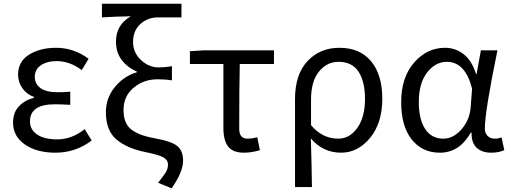

<svg xmlns="http://www.w3.org/2000/svg" viewBox="-20 -816 2771 1042"><path d="M281.2 12.7Q179.7 12.7 115.2 -31.7Q50.8 -76.2 50.8 -150.4Q50.8 -205.1 82.5 -238.8Q114.3 -272.5 164.1 -285.2V-290Q124 -304.7 101.1 -337.9Q78.1 -371.1 78.1 -411.1Q78.1 -481.4 137.2 -519Q196.3 -556.6 285.2 -556.6Q379.9 -556.6 460.9 -497.1L423.8 -435.5Q358.4 -484.4 288.1 -484.4Q235.4 -484.4 202.1 -461.9Q168.9 -439.5 168.9 -399.4Q168.9 -360.4 199.7 -337.9Q230.5 -315.4 293.9 -315.4Q322.3 -315.4 361.3 -318.4V-247.1Q314.5 -250 277.3 -250Q142.6 -250 142.6 -157.2Q142.6 -112.3 181.6 -85.9Q220.7 -59.6 290 -59.6Q370.1 -59.6 439.5 -115.2L477.5 -53.7Q390.6 12.7 281.2 12.7Z M911.1 206.1 837.9 175.8Q870.1 135.7 880.9 117.2Q891.6 98.6 891.6 77.1Q891.6 51.8 865.7 37.6Q839.8 23.4 766.6 8.8Q667 -11.7 610.8 -60.1Q554.7 -108.4 554.7 -207Q554.7 -284.2 603.5 -343.8Q652.3 -403.3 722.7 -423.8V-427.7Q670.9 -450.2 640.1 -491.2Q609.4 -532.2 609.4 -589.8Q609.4 -682.6 690.4 -727.5Q611.3 -726.6 533.2 -721.7V-795.9H964.8V-721.7H837.9Q781.2 -721.7 741.7 -685.5Q702.1 -649.4 702.1 -587.9Q702.1 -530.3 745.1 -490.2Q788.1 -450.2 839.8 -450.2Q878.9 -450.2 913.1 -457V-379.9Q877.9 -385.7 835 -385.7Q760.7 -385.7 705.6 -340.3Q650.4 -294.9 650.4 -218.8Q650.4 -179.7 662.6 -151.9Q674.8 -124 700.7 -107.4Q726.6 -90.8 754.4 -81.5Q782.2 -72.3 824.2 -64.5Q908.2 -49.8 940.9 -24.4Q973.6 1 973.6 55.7Q973.6 118.2 911.1 206.1Z M1303.7 12.7Q1244.1 12.7 1218.3 -20.5Q1192.4 -53.7 1192.4 -122.1V-468.8H1010.7V-538.1L1088.9 -543H1466.8V-468.8H1281.2Q1278.3 -345.7 1278.3 -116.2Q1278.3 -63.5 1323.2 -63.5Q1347.7 -63.5 1376 -71.3L1390.6 -1Q1345.7 12.7 1303.7 12.7Z M1581.1 199.2V-278.3Q1581.1 -412.1 1648.9 -484.4Q1716.8 -556.6 1821.3 -556.6Q1933.6 -556.6 1994.1 -483.4Q2054.7 -410.2 2054.7 -280.3Q2054.7 -147.5 1988.3 -67.4Q1921.9 12.7 1831.1 12.7Q1733.4 12.7 1667 -64.5Q1671.9 95.7 1672.9 199.2ZM1815.4 -63.5Q1877.9 -63.5 1919.4 -122.1Q1960.9 -180.7 1960.9 -279.3Q1960.9 -373 1925.8 -426.8Q1890.6 -480.5 1817.4 -480.5Q1753.9 -480.5 1710.9 -427.2Q1668 -374 1668 -276.4V-136.7Q1729.5 -63.5 1815.4 -63.5Z M2367.2 12.7Q2271.5 12.7 2214.4 -59.1Q2157.2 -130.9 2157.2 -261.7Q2157.2 -395.5 2227.1 -476.1Q2296.9 -556.6 2395.5 -556.6Q2451.2 -556.6 2496.1 -522Q2541 -487.3 2563.5 -414.1H2566.4L2589.8 -543H2679.7Q2611.3 -210 2611.3 -119.1Q2611.3 -92.8 2626.5 -78.1Q2641.6 -63.5 2665 -63.5Q2683.6 -63.5 2702.1 -70.3L2716.8 -1Q2685.5 12.7 2646.5 12.7Q2595.7 12.7 2566.9 -14.2Q2538.1 -41 2539.1 -96.7H2535.2Q2473.6 12.7 2367.2 12.7ZM2385.7 -63.5Q2440.4 -63.5 2484.4 -113.8Q2528.3 -164.1 2534.2 -232.4L2542 -335Q2504.9 -480.5 2405.3 -480.5Q2342.8 -480.5 2297.9 -422.4Q2252.9 -364.3 2252.9 -262.7Q2252.9 -168 2287.6 -115.7Q2322.3 -63.5 2385.7 -63.5Z"/></svg>

Font: GenYoGothic TW TTF Regular
Style: Regular
Weight: 400
Version: Version 1.300